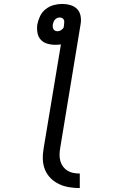

<svg xmlns="http://www.w3.org/2000/svg" viewBox="-20 -755 640 977"><path d="M386 202Q358 202 331 197.5Q304 193 280 181.5Q256 170 237.5 151.5Q219 133 209 108.5Q199 84 198 56Q197 28 202 0L290 -529Q283 -528 276 -527.5Q269 -527 262 -527Q240 -527 220 -533Q200 -539 187 -553.5Q174 -568 170.5 -589Q167 -610 170 -631Q174 -652 184 -673Q194 -694 212.5 -708.5Q231 -723 253 -729Q275 -735 296 -735Q318 -735 338.5 -729Q359 -723 372.5 -709Q386 -695 390 -674Q394 -653 390 -631L286 0Q283 17 283 33.5Q283 50 287.5 65.5Q292 81 301.5 93.5Q311 106 324 114Q337 122 353.5 125Q370 128 386 128ZM273 -596Q282 -596 290.5 -601.5Q299 -607 304 -615L306 -631Q307 -637 307 -643.5Q307 -650 304.5 -655Q302 -660 296.5 -663Q291 -666 284 -666Q278 -666 271.5 -663.5Q265 -661 260 -655.5Q255 -650 252.5 -643.5Q250 -637 249 -631Q248 -625 248.5 -618.5Q249 -612 252 -606.5Q255 -601 261 -598.5Q267 -596 273 -596Z"/></svg>

Font: Iosevka SS04 Extended
Style: Italic
Weight: 400
Width: 7
Italic angle: -9°
Monospace: yes
Designer: Belleve Invis
Foundry: Belleve Invis
Version: Version 19.0.0; ttfautohint (v1.8.4)